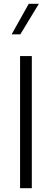

<svg xmlns="http://www.w3.org/2000/svg" viewBox="-20 -993 273 1013"><path d="M131.8 -973.1H185.1L87.4 -812H41.5ZM147.9 0H85.9V-697.3H147.9Z"/></svg>

Font: Estedad-FD Light
Style: Regular
Weight: 300
Designer: Amin Abedi
Version: Version 7.3